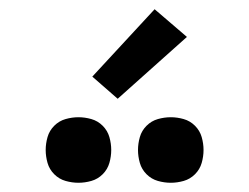

<svg xmlns="http://www.w3.org/2000/svg" viewBox="-20 -1005 540 416"><path d="M350 -609Q336 -609 322 -613Q308 -617 297.5 -627.5Q287 -638 283 -652Q279 -666 279 -680Q279 -694 283 -708Q287 -722 297.5 -732.5Q308 -743 322 -747Q336 -751 350 -751Q364 -751 378 -747Q392 -743 402.5 -732.5Q413 -722 417 -708Q421 -694 421 -680Q421 -666 417 -652Q413 -638 402.5 -627.5Q392 -617 378 -613Q364 -609 350 -609ZM150 -609Q136 -609 122 -613Q108 -617 97.5 -627.5Q87 -638 83 -652Q79 -666 79 -680Q79 -694 83 -708Q87 -722 97.5 -732.5Q108 -743 122 -747Q136 -751 150 -751Q164 -751 178 -747Q192 -743 202.5 -732.5Q213 -722 217 -708Q221 -694 221 -680Q221 -666 217 -652Q213 -638 202.5 -627.5Q192 -617 178 -613Q164 -609 150 -609ZM235 -791 180 -839 315 -985 385 -925Z"/></svg>

Font: Iosevka Slab
Style: Bold
Weight: 700
Monospace: yes
Designer: Belleve Invis
Foundry: Belleve Invis
Version: Version 11.1.1; ttfautohint (v1.8.3)